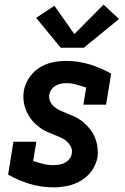

<svg xmlns="http://www.w3.org/2000/svg" viewBox="-20 -801 540 829"><path d="M211 8Q158 8 108.5 -7Q59 -22 15 -47L38 -189H137L123 -106Q144 -99 165.5 -93.5Q187 -88 210 -88Q223 -88 235.5 -90Q248 -92 259.5 -98Q271 -104 279.5 -114.5Q288 -125 290 -138Q293 -154 285.5 -168Q278 -182 266.5 -192Q255 -202 240.5 -208Q226 -214 211.5 -220Q197 -226 183 -232Q169 -238 156.5 -247Q144 -256 132.5 -266.5Q121 -277 112 -289.5Q103 -302 96.5 -315.5Q90 -329 86 -344.5Q82 -360 81 -376Q80 -392 83 -409Q88 -438 105.5 -464.5Q123 -491 149.5 -508Q176 -525 205.5 -531.5Q235 -538 265 -538Q318 -538 367 -523Q416 -508 460 -483L438 -349H340L352 -423Q331 -430 310 -436Q289 -442 266 -442Q254 -442 242.5 -439.5Q231 -437 220.5 -431Q210 -425 202.5 -415Q195 -405 193 -393Q190 -377 197 -362.5Q204 -348 216 -338.5Q228 -329 242.5 -322.5Q257 -316 271.5 -310.5Q286 -305 300 -298.5Q314 -292 326.5 -283.5Q339 -275 350 -264Q361 -253 370.5 -241Q380 -229 386.5 -215Q393 -201 397 -185.5Q401 -170 402 -154Q403 -138 401 -122Q395 -91 376.5 -64.5Q358 -38 330.5 -21.5Q303 -5 272 1.5Q241 8 211 8ZM242 -595 136 -724 215 -776 301 -654 427 -781 494 -719 342 -595Z"/></svg>

Font: Iosevka Slab
Style: Bold Italic
Weight: 700
Italic angle: -9°
Monospace: yes
Designer: Belleve Invis
Foundry: Belleve Invis
Version: Version 11.1.0; ttfautohint (v1.8.3)